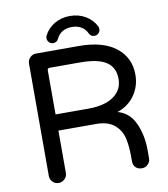

<svg xmlns="http://www.w3.org/2000/svg" viewBox="-92 -923 879 1006"><g transform="rotate(-10 347.5 -420.0)"><path d="M93.8 -39.1V-636.7Q93.8 -655.3 106.9 -668.9Q120.1 -682.6 138.7 -682.6H366.2Q495.1 -682.6 564 -628.4Q632.8 -574.2 632.8 -483.4Q632.8 -422.9 599.1 -374.5Q565.4 -326.2 503.9 -305.7V-307.6Q568.4 -291 597.7 -227.1Q627 -163.1 627 -84V-39.1Q627 -20.5 613.8 -7.3Q600.6 5.9 582 5.9Q561.5 5.9 548.8 -6.3Q536.1 -18.6 536.1 -39.1V-68.4Q536.1 -117.2 527.3 -159.2Q517.6 -205.1 482.9 -234.9Q448.2 -264.6 385.7 -264.6H184.6V-39.1Q184.6 -20.5 170.9 -7.3Q157.2 5.9 138.7 5.9Q120.1 5.9 106.9 -7.3Q93.8 -20.5 93.8 -39.1ZM542 -476.6Q542 -537.1 498.5 -566.9Q455.1 -596.7 355.5 -596.7H196.3Q184.6 -596.7 184.6 -585V-350.6H360.4Q445.3 -350.6 493.7 -384.3Q542 -418 542 -476.6ZM207 -752Q207 -759.8 210 -765.6Q228.5 -802.7 265.1 -824.2Q301.8 -845.7 347.7 -845.7Q393.6 -845.7 430.2 -824.2Q466.8 -802.7 485.4 -765.6Q488.3 -759.8 488.3 -752Q488.3 -739.3 479.5 -730Q470.7 -720.7 457 -720.7Q437.5 -720.7 428.7 -740.2Q418 -762.7 397 -774.9Q376 -787.1 347.7 -787.1Q319.3 -787.1 298.3 -774.9Q277.3 -762.7 266.6 -740.2Q257.8 -720.7 238.3 -720.7Q224.6 -720.7 215.8 -730Q207 -739.3 207 -752Z"/></g></svg>

Font: jf-openhuninn-2.1
Style: Regular
Weight: 400
Designer: [Kosugi Maru]
Designed by MOTOYA      

[Varela Round]
Joe Prince (Latin component); Avraham Cornfeld (Hebrew component)
Foundry: justfont Co., Ltd.
Version: 2.1